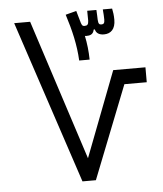

<svg xmlns="http://www.w3.org/2000/svg" viewBox="-52 -768 690 814"><g transform="rotate(-5 293.0 -361.0)"><path d="M266.1 0H323.2L479 -395H574.2V-458.5H437L297.9 -95.7L104 -693.4H36.1ZM296.9 -511.7H341.3C340.8 -546.9 336.9 -581.1 330.1 -613.3C332 -612.8 334 -612.8 336.4 -612.8C352.5 -612.8 365.7 -616.7 369.6 -637.2H374.5C377.9 -620.1 393.1 -612.8 411.1 -612.8C440.9 -612.8 460.4 -631.3 460.4 -670.9C460.4 -689.5 458 -705.6 455.1 -718.8H415.5C417 -701.7 418 -687 418 -675.3C418 -660.2 413.6 -655.8 404.3 -655.8C395.5 -655.8 391.1 -658.7 390.1 -676.8C389.6 -686.5 389.2 -707 388.2 -718.8H349.1C349.6 -702.1 349.6 -685.5 349.6 -676.3C349.1 -660.2 343.8 -655.8 332.5 -655.8C321.8 -655.8 319.8 -661.6 314.5 -681.2L302.7 -722.2L256.8 -710C278.8 -641.1 293.5 -579.1 296.9 -511.7Z"/></g></svg>

Font: Cascadia Mono Light
Style: Regular
Weight: 300
Monospace: yes
Designer: Aaron Bell
Foundry: Saja Typeworks
Version: Version 2404.023